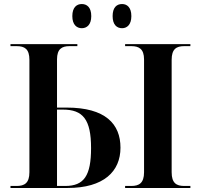

<svg xmlns="http://www.w3.org/2000/svg" viewBox="-20 -933 997 953"><path d="M586 -793C610 -793 632 -810 632 -853C632 -897 610 -913 586 -913C560 -913 539 -897 539 -853C539 -810 560 -793 586 -793ZM386 -793C411 -793 433 -810 433 -853C433 -897 411 -913 386 -913C361 -913 339 -897 339 -853C339 -810 361 -793 386 -793ZM32 0H316C495 0 578 -82 578 -200C578 -318 503 -399 311 -399H263V-638C263 -690 287 -704 325 -704H364V-714H32V-704H63C102 -704 126 -690 126 -636V-78C126 -24 101 -10 63 -10H32ZM601 0H925V-10H894C856 -10 832 -24 832 -78V-636C832 -690 856 -704 894 -704H925V-714H601V-704H632C670 -704 695 -690 695 -638V-78C695 -24 670 -10 632 -10H601ZM304 -10H263V-389H292C392 -389 432 -340 432 -198C432 -61 397 -10 304 -10Z"/></svg>

Font: Noto Serif Display SemiBold
Style: Regular
Weight: 600
Designer: Monotype Design Team
Foundry: Monotype Imaging Inc.
Version: Version 2.009